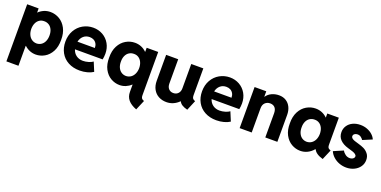

<svg xmlns="http://www.w3.org/2000/svg" viewBox="-17 -1314 4575 2308"><g transform="rotate(20 2271.0 -160.0)"><path d="M50.8 -525.4H197.3V-472.7H198.2Q228 -502 266.1 -518.1Q304.2 -534.2 347.7 -534.2Q409.2 -534.2 463.1 -502.7Q517.1 -471.2 549.8 -409.4Q582.5 -347.7 581.1 -261.7Q582.5 -174.8 549.8 -114Q517.1 -53.2 464.1 -22.7Q411.1 7.8 352.5 7.8Q312 7.8 275.1 -7.1Q238.3 -22 208.5 -49.8H205.1V205.1H50.8ZM431.6 -264.6Q431.6 -307.1 416.7 -339.1Q401.9 -371.1 375 -387.9Q348.1 -404.8 313.5 -404.3Q280.8 -404.8 254.6 -387.9Q228.5 -371.1 213.6 -339.4Q198.7 -307.6 198.2 -264.6Q198.7 -222.2 213.9 -189.7Q229 -157.2 255.9 -139.4Q282.7 -121.6 316.4 -121.1Q350.1 -121.6 376.5 -139.4Q402.8 -157.2 417.2 -189.5Q431.6 -221.7 431.6 -264.6Z M635.7 -261.7Q635.7 -342.3 670.7 -403.8Q705.6 -465.3 765.1 -499Q824.7 -532.7 895.5 -533.2Q962.9 -533.2 1018.3 -502Q1073.7 -470.7 1105.7 -414.6Q1137.7 -358.4 1137.7 -287.1Q1137.2 -247.6 1129.9 -212.9H775.9Q789.6 -167.5 825.4 -141.4Q861.3 -115.2 911.1 -115.2Q946.3 -115.2 982.7 -126.2Q1019 -137.2 1038.1 -152.3L1085.9 -37.1Q1055.2 -16.6 1009.8 -4.4Q964.4 7.8 914.1 7.8Q830.1 7.8 766.8 -26.4Q703.6 -60.5 669.7 -121.8Q635.7 -183.1 635.7 -261.7ZM995.1 -309.6Q995.1 -340.8 982.2 -364Q969.2 -387.2 946.3 -399.7Q923.3 -412.1 893.6 -412.1Q846.7 -412.1 814.9 -384Q783.2 -356 772.9 -309.6Z M1571.8 40V-50.8H1568.8Q1539.1 -22.9 1502.2 -7.6Q1465.3 7.8 1424.3 7.8Q1365.2 7.8 1312.3 -22.7Q1259.3 -53.2 1226.8 -114Q1194.3 -174.8 1195.8 -261.7Q1194.3 -347.7 1226.8 -409.4Q1259.3 -471.2 1313.5 -502.7Q1367.7 -534.2 1429.2 -534.2Q1472.2 -534.2 1510 -518.6Q1547.9 -502.9 1577.1 -473.6H1579.6V-525.4H1727.1V21.5Q1726.6 42.5 1730.5 54.7Q1734.4 66.9 1742.9 74Q1751.5 81.1 1768.1 86.9L1714.4 213.9Q1642.1 186.5 1606.7 144.3Q1571.3 102.1 1571.8 40ZM1578.6 -264.6Q1578.1 -307.6 1563 -339.4Q1547.9 -371.1 1522 -387.9Q1496.1 -404.8 1463.4 -404.3Q1428.7 -404.8 1401.6 -387.9Q1374.5 -371.1 1359.6 -339.1Q1344.7 -307.1 1345.2 -264.6Q1344.7 -221.7 1359.1 -189.5Q1373.5 -157.2 1399.9 -139.4Q1426.3 -121.6 1460.4 -121.1Q1494.1 -121.6 1520.8 -139.4Q1547.4 -157.2 1562.7 -189.7Q1578.1 -222.2 1578.6 -264.6Z M1828.6 -195.3V-525.4H1982.9V-215.8Q1982.9 -171.4 2005.9 -147.2Q2028.8 -123 2064.9 -123Q2103 -123 2126.7 -148.2Q2150.4 -173.3 2149.9 -215.8V-525.4H2304.2V-183.6Q2304.7 -164.6 2308.1 -153.3Q2311.5 -142.1 2320.3 -134.8Q2329.1 -127.4 2346.2 -121.1L2292.5 7.8Q2248.5 -3.4 2222.7 -19.8Q2196.8 -36.1 2186.5 -59.6H2182.1Q2149.9 -27.3 2110.1 -9.8Q2070.3 7.8 2023.9 7.8Q1968.8 7.8 1924.3 -15.6Q1879.9 -39.1 1854.2 -85Q1828.6 -130.9 1828.6 -195.3Z M2383.8 -261.7Q2383.8 -342.3 2418.7 -403.8Q2453.6 -465.3 2513.2 -499Q2572.8 -532.7 2643.6 -533.2Q2710.9 -533.2 2766.4 -502Q2821.8 -470.7 2853.8 -414.6Q2885.7 -358.4 2885.7 -287.1Q2885.3 -247.6 2877.9 -212.9H2523.9Q2537.6 -167.5 2573.5 -141.4Q2609.4 -115.2 2659.2 -115.2Q2694.3 -115.2 2730.7 -126.2Q2767.1 -137.2 2786.1 -152.3L2834 -37.1Q2803.2 -16.6 2757.8 -4.4Q2712.4 7.8 2662.1 7.8Q2578.1 7.8 2514.9 -26.4Q2451.7 -60.5 2417.7 -121.8Q2383.8 -183.1 2383.8 -261.7ZM2743.2 -309.6Q2743.2 -340.8 2730.2 -364Q2717.3 -387.2 2694.3 -399.7Q2671.4 -412.1 2641.6 -412.1Q2594.7 -412.1 2563 -384Q2531.2 -356 2521 -309.6Z M2960 -525.4H3109.4V-457H3112.3Q3137.2 -493.7 3179.7 -513.4Q3222.2 -533.2 3272.5 -533.2Q3324.2 -533.2 3362.5 -509.3Q3400.9 -485.4 3421.6 -442.4Q3442.4 -399.4 3442.4 -343.8V0H3288.1V-310.5Q3287.6 -356.9 3265.6 -380.9Q3243.7 -404.8 3204.1 -405.3Q3164.6 -404.8 3139.2 -379.4Q3113.8 -354 3114.3 -308.6V0H2960Z M3907.2 -72.3H3900.9Q3869.1 -34.2 3826.7 -13.2Q3784.2 7.8 3735.8 7.8Q3676.8 7.8 3623.8 -22.7Q3570.8 -53.2 3538.3 -114Q3505.9 -174.8 3507.3 -261.7Q3505.9 -347.7 3538.3 -409.4Q3570.8 -471.2 3625 -502.7Q3679.2 -534.2 3740.7 -534.2Q3783.7 -534.2 3821.5 -518.6Q3859.4 -502.9 3888.7 -473.6H3890.1V-525.4H4037.6V-191.4Q4037.1 -167 4040.5 -154.3Q4043.9 -141.6 4052.5 -134.8Q4061 -127.9 4079.6 -121.1L4024.9 7.8Q3929.7 -20 3907.2 -72.3ZM3890.1 -264.6Q3889.6 -307.6 3874.5 -339.4Q3859.4 -371.1 3833.5 -387.9Q3807.6 -404.8 3774.9 -404.3Q3740.2 -404.8 3713.1 -387.9Q3686 -371.1 3671.1 -339.1Q3656.2 -307.1 3656.7 -264.6Q3656.2 -221.7 3670.7 -189.5Q3685.1 -157.2 3711.4 -139.4Q3737.8 -121.6 3772 -121.1Q3805.7 -121.6 3832.3 -139.4Q3858.9 -157.2 3874.3 -189.7Q3889.6 -222.2 3890.1 -264.6Z M4107.4 -123 4230.5 -175.8Q4244.6 -148.9 4270 -131.1Q4295.4 -113.3 4325.2 -113.3Q4342.8 -113.3 4356.2 -119.4Q4369.6 -125.5 4376.7 -135Q4383.8 -144.5 4383.8 -155.3Q4383.8 -170.4 4368.7 -181.6Q4353.5 -192.9 4334 -199.7Q4314.5 -206.5 4285.2 -214.8Q4273.4 -218.8 4268.6 -219.7Q4201.7 -238.8 4163.8 -277.1Q4126 -315.4 4126 -374Q4126 -420.4 4150.4 -456.8Q4174.8 -493.2 4217.5 -513.2Q4260.3 -533.2 4313.5 -533.2Q4358.9 -533.2 4399.2 -518.1Q4439.5 -502.9 4468.5 -476.8Q4497.6 -450.7 4510.7 -418.9L4392.6 -369.1Q4381.3 -386.2 4363 -400.1Q4344.7 -414.1 4318.4 -414.1Q4295.9 -414.1 4280.8 -402.3Q4265.6 -390.6 4265.6 -373Q4265.6 -356.4 4279.5 -345.5Q4293.5 -334.5 4313 -327.9Q4332.5 -321.3 4370.1 -310.5Q4405.3 -300.8 4437 -286.1Q4468.8 -271.5 4495.1 -240Q4521.5 -208.5 4521.5 -159.2Q4521.5 -110.8 4494.6 -72.8Q4467.8 -34.7 4422.6 -13.4Q4377.4 7.8 4324.2 7.8Q4277.8 7.8 4234.6 -8.1Q4191.4 -23.9 4158 -53.7Q4124.5 -83.5 4107.4 -123Z"/></g></svg>

Font: Reddit Sans Strawberry ExBold
Style: Regular
Weight: 800
Designer: Stephen Hutchings
Foundry: Reddit
Version: Version 1.013